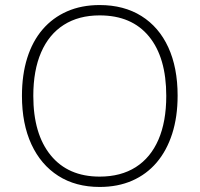

<svg xmlns="http://www.w3.org/2000/svg" viewBox="-20 -733 791 761"><path d="M375 8Q280 8 211 -36Q142 -80 104.5 -161Q67 -242 67 -353Q67 -437 88 -503.5Q109 -570 149 -616.5Q189 -663 246 -688Q303 -713 375 -713Q471 -713 540.5 -669.5Q610 -626 647 -545.5Q684 -465 684 -354Q684 -270 662.5 -203Q641 -136 601 -89Q561 -42 504 -17Q447 8 375 8ZM375 -33Q459 -33 518 -70.5Q577 -108 608 -179.5Q639 -251 639 -353Q639 -505 570.5 -588.5Q502 -672 375 -672Q292 -672 233 -634.5Q174 -597 143 -525.5Q112 -454 112 -353Q112 -202 181 -117.5Q250 -33 375 -33Z"/></svg>

Font: Nunito ExtraLight
Style: Regular
Weight: 200
Designer: Vernon Adams
Foundry: Vernon Adams
Version: Version 3.602